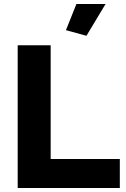

<svg xmlns="http://www.w3.org/2000/svg" viewBox="-20 -935 625 955"><path d="M505 -915H360L308 -785L410 -757ZM576 0V-144H232V-710H68V0Z"/></svg>

Font: Raleway
Style: ExtraBold
Weight: 800
Designer: Matt McInerney, Pablo Impallari, Rodrigo Fuenzalida
Foundry: Matt McInerney, Pablo Impallari, Rodrigo Fuenzalida
Version: Version 3.000